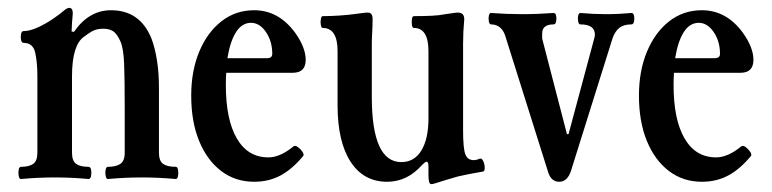

<svg xmlns="http://www.w3.org/2000/svg" viewBox="-20 -451 1963 488"><path d="M33 4Q29 4 27.5 -4Q26 -12 27.5 -19.5Q29 -27 33 -27Q54 -27 64.5 -34.5Q75 -42 75 -63V-258Q75 -292 69.5 -317Q64 -342 40 -342Q35 -342 33.5 -349.5Q32 -357 33.5 -364.5Q35 -372 40 -372Q56 -372 76.5 -381.5Q97 -391 114.5 -403Q132 -415 140 -422Q150 -431 156 -431Q165 -431 165 -417Q164 -409 163 -392.5Q162 -376 162 -371L168 -370Q206 -425 262 -425Q336 -425 365 -353Q374 -329 379 -297.5Q384 -266 384 -228V-63Q384 -42 394.5 -34.5Q405 -27 427 -27Q431 -27 432.5 -19.5Q434 -12 432.5 -4Q431 4 427 4Q405 2 383.5 1Q362 0 341 0Q319 0 297.5 1Q276 2 254 4Q250 4 248.5 -4Q247 -12 248.5 -19.5Q250 -27 254 -27Q275 -27 286 -34.5Q297 -42 297 -63V-176Q297 -249 295.5 -288.5Q294 -328 286 -346Q277 -366 267 -372Q257 -378 243 -378Q225 -378 214 -371.5Q203 -365 194 -358Q179 -348 171 -323Q163 -298 163 -256V-63Q163 -42 173.5 -34.5Q184 -27 205 -27Q210 -27 211.5 -19.5Q213 -12 211.5 -4Q210 4 205 4Q184 2 163 1Q142 0 119 0Q97 0 76 1Q55 2 33 4Z M626 11Q578 11 542 -16.5Q506 -44 486 -93Q466 -142 466 -208Q466 -271 486.5 -320Q507 -369 543 -397Q579 -425 626 -425Q688 -425 730 -368Q757 -330 757 -299Q757 -266 724 -266H555Q554 -251 554 -235Q554 -147 582 -99Q610 -51 662 -51Q692 -51 726 -79Q731 -82 737.5 -77Q744 -72 748.5 -65.5Q753 -59 751 -55Q723 -21 693 -5Q663 11 626 11ZM618 -393Q595 -393 580 -369.5Q565 -346 558 -303H658Q672 -303 672 -314Q672 -346 656 -369.5Q640 -393 618 -393Z M1076 17Q1072 17 1070.5 10.5Q1069 4 1069 -5V-28Q1069 -40 1064 -40Q1061 -40 1053 -32Q1015 11 964 11Q904 11 871 -40Q838 -91 838 -183V-321Q838 -380 800 -380Q797 -380 795.5 -387.5Q794 -395 795.5 -402.5Q797 -410 800 -410Q821 -410 843 -411.5Q865 -413 879 -415Q897 -417 902.5 -418Q908 -419 915 -419Q927 -419 927 -403Q927 -386 926 -368.5Q925 -351 925 -340V-205Q925 -39 1000 -39Q1033 -39 1051 -68.5Q1069 -98 1069 -150V-321Q1069 -380 1032 -380Q1028 -380 1027 -387.5Q1026 -395 1027 -402.5Q1028 -410 1032 -410Q1058 -410 1078 -411Q1098 -412 1112 -415Q1128 -417 1133.5 -418Q1139 -419 1144 -419Q1160 -419 1160 -402Q1157 -370 1157 -340V-120Q1157 -75 1162.5 -59.5Q1168 -44 1184 -44Q1191 -44 1200 -48Q1205 -49 1208.5 -41Q1212 -33 1212 -24.5Q1212 -16 1208 -15Q1201 -14 1180 -10Q1159 -6 1142 -2Q1124 3 1111.5 7Q1099 11 1086 15Q1080 17 1076 17Z M1401 11Q1382 11 1374 -11L1266 -354Q1257 -389 1228 -389Q1224 -389 1222.5 -396.5Q1221 -404 1222.5 -411Q1224 -418 1228 -418Q1268 -415 1307 -415Q1347 -415 1387 -418Q1392 -418 1393.5 -411Q1395 -404 1393.5 -396.5Q1392 -389 1387 -389Q1358 -389 1358 -366Q1358 -362 1358 -358.5Q1358 -355 1358 -353L1421 -110H1425L1490 -352Q1492 -358 1492 -363Q1492 -389 1455 -389Q1451 -389 1449.5 -396.5Q1448 -404 1449.5 -411Q1451 -418 1455 -418Q1489 -415 1520 -415Q1553 -415 1585 -418Q1590 -418 1591.5 -411Q1593 -404 1591.5 -396.5Q1590 -389 1585 -389Q1565 -389 1554 -380Q1543 -371 1537 -354L1431 -16Q1422 11 1401 11Z M1764 11Q1716 11 1680 -16.5Q1644 -44 1624 -93Q1604 -142 1604 -208Q1604 -271 1624.5 -320Q1645 -369 1681 -397Q1717 -425 1764 -425Q1826 -425 1868 -368Q1895 -330 1895 -299Q1895 -266 1862 -266H1693Q1692 -251 1692 -235Q1692 -147 1720 -99Q1748 -51 1800 -51Q1830 -51 1864 -79Q1869 -82 1875.5 -77Q1882 -72 1886.5 -65.5Q1891 -59 1889 -55Q1861 -21 1831 -5Q1801 11 1764 11ZM1756 -393Q1733 -393 1718 -369.5Q1703 -346 1696 -303H1796Q1810 -303 1810 -314Q1810 -346 1794 -369.5Q1778 -393 1756 -393Z"/></svg>

Font: Junicode Two Beta Condensed Medium
Style: Regular
Weight: 500
Width: 3
Designer: Peter S. Baker
Foundry: Briery Creek Software
Version: Version 1.053; ttfautohint (v1.8.4)